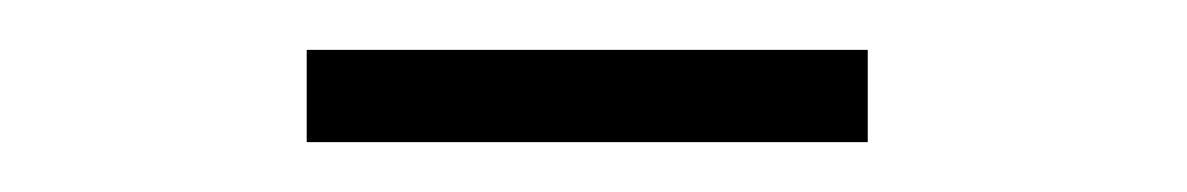

<svg xmlns="http://www.w3.org/2000/svg" viewBox="-20 -682 476 77"><path d="M103 -625V-662H328V-625Z"/></svg>

Font: Piazzolla Thin Thin
Style: Regular
Weight: 250
Version: Version 2.005